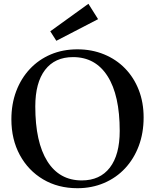

<svg xmlns="http://www.w3.org/2000/svg" viewBox="-20 -976 817 1012"><path d="M388 16Q286 16 207.5 -30.5Q129 -77 84.5 -159Q40 -241 40 -347Q40 -428 65.5 -495.5Q91 -563 137.5 -612.5Q184 -662 247.5 -689Q311 -716 388 -716Q464 -716 528.5 -689.5Q593 -663 639.5 -615Q686 -567 711.5 -501.5Q737 -436 737 -357Q737 -275 711.5 -207Q686 -139 639.5 -89Q593 -39 528.5 -11.5Q464 16 388 16ZM411 -25Q507 -25 559 -92.5Q611 -160 611 -286Q611 -474 547 -574.5Q483 -675 365 -675Q269 -675 217.5 -607.5Q166 -540 166 -415Q166 -227 229.5 -126Q293 -25 411 -25ZM277 -761 245 -811 446 -956 497 -875Z"/></svg>

Font: Wittgenstein Medium
Style: Regular
Weight: 500
Designer: Jörg Drees
Foundry: Jörg Drees
Version: Version 1.500